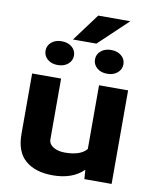

<svg xmlns="http://www.w3.org/2000/svg" viewBox="-98 -983 866 1068"><g transform="rotate(10 335.0 -449.5)"><path d="M63 -528.3H226.6V-185.5Q226.6 -158.7 252.7 -142.6Q278.8 -126.5 317.9 -126.5Q406.7 -126.5 440.9 -168.5V-528.3H605V0H451.2L447.3 -52.2Q384.3 9.8 273.4 9.8Q174.8 9.8 118.9 -38.1Q63 -85.9 63 -186.5ZM194.3 -733.4Q230 -733.4 252.4 -714.4Q274.9 -695.3 274.9 -666.5Q274.9 -637.7 252.4 -618.4Q230 -599.1 194.3 -599.1Q158.7 -599.1 136.5 -618.4Q114.3 -637.7 114.3 -666.5Q114.3 -695.3 136.7 -714.4Q159.2 -733.4 194.3 -733.4ZM473.6 -733.4Q509.3 -733.4 531.7 -714.4Q554.2 -695.3 554.2 -666.5Q554.2 -637.7 531.7 -618.4Q509.3 -599.1 473.6 -599.1Q438 -599.1 415.8 -618.4Q393.6 -637.7 393.6 -666.5Q393.6 -695.3 416 -714.4Q438.5 -733.4 473.6 -733.4ZM253.9 -753.9 369.1 -909.2H550.3L386.2 -753.9Z"/></g></svg>

Font: Bert Sans Black
Style: Regular
Weight: 900
Designer: Christian Robertson, Adam Twardoch, & Cristiano Sobral
Foundry: Google
Version: Version 12.135;January 10, 2020;FontCreator 12.0.0.2547 64-b